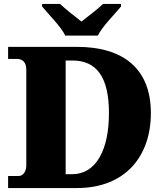

<svg xmlns="http://www.w3.org/2000/svg" viewBox="-20 -951 836 971"><path d="M475 -771C496 -816 561 -880 592 -918V-931H501C480 -910 422 -865 392 -842C362 -865 305 -910 284 -931H193V-918C224 -880 289 -816 310 -771ZM369 0C613 0 743 -160 743 -379C743 -606 601 -714 369 -714H21V-653H66C94 -653 113 -636 113 -599V-115C113 -85 98 -61 74 -61H21V0ZM312 -70V-645H346C466 -645 531 -565 531 -379C531 -193 466 -70 345 -70Z"/></svg>

Font: UArctic Serif Black
Style: Regular
Weight: 900
Designer: Customization by Puisto advertising & original work Monotype Design Team
Foundry: Monotype Imaging Inc.
Version: Version 2.004